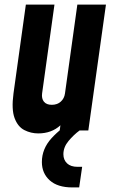

<svg xmlns="http://www.w3.org/2000/svg" viewBox="-20 -570 504 839"><path d="M147 13Q115 13 86.5 -1.5Q58 -16 43.8 -53.8Q29.5 -91.5 39 -162L93 -550H218L164 -162Q161 -139.5 171.8 -125.8Q182.5 -112 206.5 -112Q230 -112 245.5 -125.8Q261 -139.5 264 -162L318 -550H443L366 0H241L244 -22.5Q205.5 13 147 13ZM296 249Q231.5 249 197.2 218Q163 187 163 138Q163 80.5 205 34.2Q247 -12 307 -45H334L328 0Q302 19 279.5 46Q257 73 257 104Q257 128.5 273 143.8Q289 159 319 159H339L326 249Z"/></svg>

Font: Mohave
Style: Bold Italic
Weight: 700
Italic angle: -8°
Designer: Gumpita Rahayu
Foundry: Tokotype
Version: Version 2.003; ttfautohint (v1.8.3)